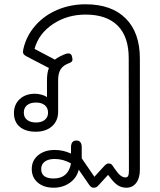

<svg xmlns="http://www.w3.org/2000/svg" viewBox="-20 -604 747 895"><path d="M128 184Q128 144 158 119.5Q188 95 235 95Q275 95 311 112V83Q311 51 336 51Q361 51 361 83V134L420 220L464 172Q471 164 476 161Q481 158 487 158Q498 158 504 167L515 183Q530 205 541.5 214Q553 223 565 223Q574 223 577.5 215.5Q581 208 581 190L580 -333Q580 -433 528.5 -484.5Q477 -536 379 -536Q293 -536 226.5 -491.5Q160 -447 141 -376L236 -326Q244 -333 259.5 -341Q275 -349 290 -354Q293 -355 299 -355Q313 -355 316 -339Q318 -329 318 -327Q318 -321 314.5 -317Q311 -313 303 -310Q275 -300 263 -281.5Q251 -263 251 -230V-83Q251 -41 222.5 -15.5Q194 10 147 10Q99 10 72 -13Q45 -36 45 -77Q45 -117 72 -142Q99 -167 143 -167Q158 -167 174 -162.5Q190 -158 199 -151V-230Q199 -265 208 -287L108 -339Q96 -345 91.5 -350Q87 -355 87 -363L89 -376Q103 -437 144.5 -484.5Q186 -532 247 -558Q308 -584 379 -584Q500 -584 566 -518Q632 -452 632 -331V188Q632 226 615 248.5Q598 271 569 271Q545 271 526.5 258Q508 245 484 211L440 259Q434 266 429 268.5Q424 271 417 271Q410 271 405.5 268Q401 265 396 258L347 187Q338 225 305.5 248Q273 271 230 271Q184 271 156 247Q128 223 128 184ZM204 -79Q204 -101 189 -113.5Q174 -126 148 -126Q121 -126 106 -113.5Q91 -101 91 -79Q91 -57 106.5 -45Q122 -33 148 -33Q174 -33 189 -45.5Q204 -58 204 -79ZM311 158Q275 137 235 137Q205 137 188.5 149.5Q172 162 172 184Q172 228 230 228Q298 228 311 158Z"/></svg>

Font: Kodchasan ExtraLight
Style: Regular
Weight: 275
Version: Version 1.000; ttfautohint (v1.6)